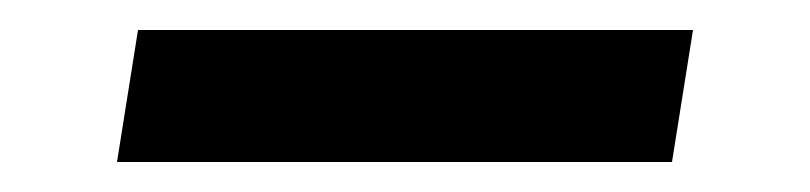

<svg xmlns="http://www.w3.org/2000/svg" viewBox="-20 -404 540 128"><path d="M58 -296 72 -384H442L428 -296Z"/></svg>

Font: Iosevka Slab Semibold Oblique
Style: Regular
Weight: 600
Italic angle: -9°
Monospace: yes
Designer: Belleve Invis
Foundry: Belleve Invis
Version: Version 11.1.1; ttfautohint (v1.8.3)